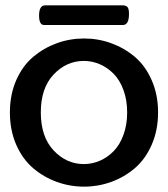

<svg xmlns="http://www.w3.org/2000/svg" viewBox="-20 -677 623 710"><path d="M434.1 -584.5H143.1Q124.5 -584.5 124.5 -619.6Q124.5 -657.2 147 -657.2H433.6Q446.3 -657.2 451.7 -650.6Q457 -644 457 -625.5Q457 -584.5 434.1 -584.5ZM291 -534.7Q343.3 -534.7 391.6 -517.1Q439.9 -499.5 478.8 -466.6Q517.6 -433.6 541 -380.4Q564.5 -327.1 564.5 -261.2Q564.5 -195.3 541 -141.8Q517.6 -88.4 478.8 -55.2Q439.9 -22 391.6 -4.4Q343.3 13.2 291 13.2Q238.3 13.2 189.9 -4.4Q141.6 -22 102.5 -55.2Q63.5 -88.4 40 -141.8Q16.6 -195.3 16.6 -261.2Q16.6 -327.1 40 -380.4Q63.5 -433.6 102.5 -466.6Q141.6 -499.5 189.9 -517.1Q238.3 -534.7 291 -534.7ZM290 -70.3Q320.8 -70.3 349.1 -82.5Q377.4 -94.7 400.1 -117.9Q422.9 -141.1 436.5 -178.2Q450.2 -215.3 450.2 -261.2Q450.2 -307.1 436.5 -344.2Q422.9 -381.3 400.1 -404.3Q377.4 -427.2 349.1 -439.5Q320.8 -451.7 290 -451.7Q225.6 -451.7 178.2 -401.4Q130.9 -351.1 130.9 -261.2Q130.9 -171.4 178.2 -120.8Q225.6 -70.3 290 -70.3Z"/></svg>

Font: Coustard
Style: Regular
Weight: 400
Foundry: vernon adams
Version: Version 1.001